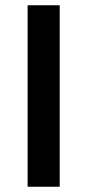

<svg xmlns="http://www.w3.org/2000/svg" viewBox="-20 -710 332 730"><path d="M85 0V-690H207V0Z"/></svg>

Font: Oxanium SemiBold
Style: Regular
Weight: 600
Designer: Severin Meyer
Version: Version 2.000